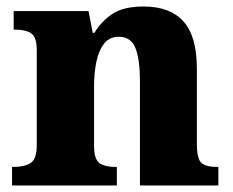

<svg xmlns="http://www.w3.org/2000/svg" viewBox="-20 -570 716 590"><path d="M17 0V-57H21Q55 -57 74 -69Q93 -81 93 -125V-415Q93 -456 76 -467.5Q59 -479 26 -479H22V-536H252L265 -469H270Q291 -504 325 -527Q359 -550 422 -550Q502 -550 543.5 -504.5Q585 -459 585 -358V-128Q585 -82 599 -69.5Q613 -57 647 -57H651V0H410V-322Q410 -386 396.5 -421.5Q383 -457 345 -457Q316 -457 299.5 -435.5Q283 -414 276 -379.5Q269 -345 269 -305V-122Q269 -81 285.5 -69Q302 -57 335 -57H339V0Z"/></svg>

Font: Noto Serif Telugu ExtraBold
Style: Regular
Weight: 800
Designer: Jelle Bosma - Monotype Design Team
Foundry: Monotype Imaging Inc.
Version: Version 2.005; ttfautohint (v1.8.4.7-5d5b)